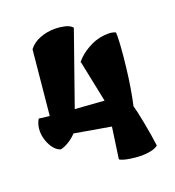

<svg xmlns="http://www.w3.org/2000/svg" viewBox="-131 -681 847 928"><g transform="rotate(-20 292.5 -217.0)"><path d="M526.9 -441.9Q526.9 -389.6 514.9 -283.9Q502.9 -178.2 483.9 -94.7Q491.2 -71.8 504.6 -2.2Q518.1 67.4 524.9 122.6Q510.7 133.3 488.5 138.2Q466.3 143.1 440.4 143.1Q410.6 143.1 377 137.5Q343.3 131.8 329.6 122.6L352.5 -38.1L166.5 -70.3Q148.9 -51.3 126 -37.1Q103 -22.9 83.5 -19Q66.9 -22.5 51.5 -40Q36.1 -57.6 26.6 -83.5Q17.1 -109.4 17.1 -135.7Q17.1 -169.4 33.2 -195.3L87.4 -188.5L119.6 -520.5Q141.1 -548.8 177.5 -562.7Q213.9 -576.7 254.4 -576.7Q278.3 -576.7 304.7 -570.8Q331.1 -564.9 342.8 -549.8L212.4 -178.7L361.8 -168L318.4 -379.4Q310.5 -378.9 335.2 -402.8Q359.9 -426.8 400.4 -446.5Q440.9 -466.3 489.7 -466.3Q509.8 -466.3 526.4 -459Q526.9 -455.1 526.9 -441.9Z"/></g></svg>

Font: Fruktur
Style: Regular
Weight: 400
Designer: Viktoriya Grabowska
Foundry: Viktoriya Grabowska
Version: Version 1.004; ttfautohint (v1.4.1)